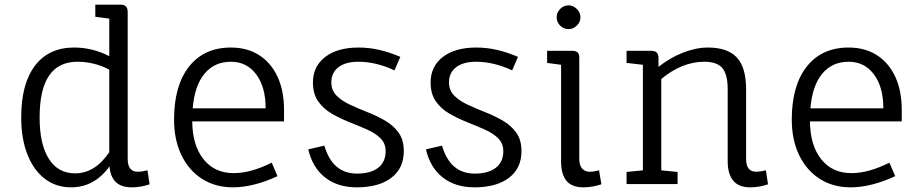

<svg xmlns="http://www.w3.org/2000/svg" viewBox="-20 -790 3947 824"><path d="M285 14Q220 14 172 -23Q124 -60 97.5 -127.5Q71 -195 71 -286Q71 -430 130 -508Q189 -586 298 -586Q377 -586 449 -549V-710L389 -718V-770H498Q528 -770 528 -739V-108Q528 -53 571 -53Q589 -53 613 -59L622 1Q584 14 545 14Q457 14 450 -76Q385 14 285 14ZM302 -46Q388 -46 449 -137V-491Q385 -525 312 -525Q150 -525 150 -286Q150 -171 189.5 -108.5Q229 -46 302 -46Z M980 14Q904 14 847 -22.5Q790 -59 758.5 -124.5Q727 -190 727 -277Q727 -423 791.5 -504.5Q856 -586 971 -586Q1041 -586 1092 -553.5Q1143 -521 1171 -461Q1199 -401 1199 -318V-269H805Q806 -166 853.5 -106.5Q901 -47 983 -47Q1057 -47 1146 -92L1171 -34Q1122 -11 1073 1.5Q1024 14 980 14ZM807 -325H1120Q1120 -417 1079.5 -471Q1039 -525 971 -525Q900 -525 857.5 -473.5Q815 -422 807 -325Z M1511 14Q1429 14 1375 -28.5Q1321 -71 1303 -149L1372 -165Q1407 -45 1512 -45Q1571 -45 1603 -70Q1635 -95 1635 -141Q1635 -175 1612.5 -197Q1590 -219 1554.5 -234.5Q1519 -250 1479 -266Q1439 -282 1403.5 -302.5Q1368 -323 1345.5 -355Q1323 -387 1323 -436Q1323 -505 1375.5 -545.5Q1428 -586 1519 -586Q1564 -586 1607.5 -576Q1651 -566 1698 -546L1673 -488Q1594 -525 1518 -525Q1463 -525 1432.5 -501.5Q1402 -478 1402 -437Q1402 -402 1424.5 -379.5Q1447 -357 1482.5 -340.5Q1518 -324 1557.5 -308.5Q1597 -293 1632.5 -272.5Q1668 -252 1690.5 -221Q1713 -190 1713 -141Q1713 -68 1659.5 -27Q1606 14 1511 14Z M2016 14Q1934 14 1880 -28.5Q1826 -71 1808 -149L1877 -165Q1912 -45 2017 -45Q2076 -45 2108 -70Q2140 -95 2140 -141Q2140 -175 2117.5 -197Q2095 -219 2059.5 -234.5Q2024 -250 1984 -266Q1944 -282 1908.5 -302.5Q1873 -323 1850.5 -355Q1828 -387 1828 -436Q1828 -505 1880.5 -545.5Q1933 -586 2024 -586Q2069 -586 2112.5 -576Q2156 -566 2203 -546L2178 -488Q2099 -525 2023 -525Q1968 -525 1937.5 -501.5Q1907 -478 1907 -437Q1907 -402 1929.5 -379.5Q1952 -357 1987.5 -340.5Q2023 -324 2062.5 -308.5Q2102 -293 2137.5 -272.5Q2173 -252 2195.5 -221Q2218 -190 2218 -141Q2218 -68 2164.5 -27Q2111 14 2016 14Z M2484 14Q2435 14 2411.5 -13.5Q2388 -41 2388 -99V-512L2328 -520V-572H2436Q2468 -572 2466 -541V-108Q2466 -80 2478.5 -66.5Q2491 -53 2510 -53Q2524 -53 2534.5 -55.5Q2545 -58 2551 -59L2561 1Q2545 6 2526 10Q2507 14 2484 14ZM2420 -665Q2399 -665 2384 -680Q2369 -695 2369 -716Q2369 -736 2384 -751.5Q2399 -767 2420 -767Q2440 -767 2455.5 -751.5Q2471 -736 2471 -716Q2471 -695 2455.5 -680Q2440 -665 2420 -665Z M3199 14Q3103 14 3103 -99V-407Q3103 -471 3080 -498Q3057 -525 3003 -525Q2907 -525 2818 -451V-59L2888 -52V0H2669V-52L2739 -59V-512L2669 -520V-572H2775Q2806 -572 2806 -542V-503Q2855 -542 2911 -564Q2967 -586 3018 -586Q3103 -586 3142.5 -543Q3182 -500 3182 -407V-108Q3182 -53 3225 -53Q3243 -53 3267 -59L3276 1Q3238 14 3199 14Z M3631 14Q3555 14 3498 -22.5Q3441 -59 3409.5 -124.5Q3378 -190 3378 -277Q3378 -423 3442.5 -504.5Q3507 -586 3622 -586Q3692 -586 3743 -553.5Q3794 -521 3822 -461Q3850 -401 3850 -318V-269H3456Q3457 -166 3504.5 -106.5Q3552 -47 3634 -47Q3708 -47 3797 -92L3822 -34Q3773 -11 3724 1.5Q3675 14 3631 14ZM3458 -325H3771Q3771 -417 3730.5 -471Q3690 -525 3622 -525Q3551 -525 3508.5 -473.5Q3466 -422 3458 -325Z"/></svg>

Font: Fauna One
Style: Regular
Weight: 400
Designer: Eduardo Rodriguez Tunni
Foundry: Eduardo Rodriguez Tunni
Version: Version 2.001; ttfautohint (v1.8.4.7-5d5b);gftools[0.9.23]